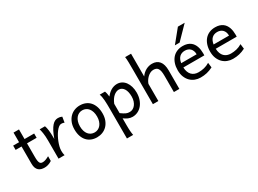

<svg xmlns="http://www.w3.org/2000/svg" viewBox="-41 -1643 3694 2745"><g transform="rotate(-30 1806.5 -270.5)"><path d="M14.6 -485.8H112.3V-644.5H202.6V-485.8H361.3V-415H202.6V-190.4Q202.6 -152.8 206.3 -128.9Q210 -105 217.5 -91.6Q225.1 -78.1 236.8 -73.2Q248.5 -68.4 265.1 -68.4Q286.1 -68.4 312.5 -77.6Q338.9 -86.9 371.1 -105V-26.9Q337.4 -4.9 306.6 3.7Q275.9 12.2 250 12.2Q221.2 12.2 196.3 5.6Q171.4 -1 152.6 -17.6Q133.8 -34.2 123 -61.8Q112.3 -89.4 112.3 -131.8V-415H14.6Z M483.4 0V-300.3Q483.4 -372.6 475.3 -422.6Q467.3 -472.7 459 -498H546.9Q552.7 -484.4 557.4 -463.6Q562 -442.9 565.2 -417.5Q568.4 -392.1 569.8 -363.3Q571.3 -334.5 571.3 -305.2V-273.4Q596.2 -342.3 620.1 -387.5Q644 -432.6 667.7 -459.5Q691.4 -486.3 715.3 -497.1Q739.3 -507.8 764.2 -507.8Q782.7 -507.8 798.3 -504.4Q814 -501 830.1 -493.2L815.4 -402.8Q801.3 -408.7 790.5 -410.6Q779.8 -412.6 764.2 -412.6Q744.1 -412.6 722.2 -395.8Q700.2 -378.9 679 -351.1Q657.7 -323.2 638.7 -288.1Q619.6 -252.9 605.2 -216.1Q590.8 -179.2 582.3 -144Q573.7 -108.9 573.7 -81.5Q573.7 -69.3 574 -59.1Q574.2 -48.8 575.4 -39.3Q576.7 -29.8 578.6 -20.3Q580.6 -10.7 583.5 0Z M979 -246.6Q979 -204.1 989.3 -170.4Q999.5 -136.7 1018.3 -113.5Q1037.1 -90.3 1063 -78.1Q1088.9 -65.9 1120.6 -65.9Q1149.9 -65.9 1175.8 -78.1Q1201.7 -90.3 1220.9 -113.5Q1240.2 -136.7 1251.2 -170.4Q1262.2 -204.1 1262.2 -246.6Q1262.2 -289.6 1252 -323.5Q1241.7 -357.4 1222.9 -381.1Q1204.1 -404.8 1178 -417.2Q1151.9 -429.7 1120.6 -429.7Q1090.8 -429.7 1064.9 -417.2Q1039.1 -404.8 1020 -381.1Q1001 -357.4 990 -323.5Q979 -289.6 979 -246.6ZM888.7 -246.6Q888.7 -309.6 907.7 -358.2Q926.8 -406.7 959 -440.2Q991.2 -473.6 1034.2 -490.7Q1077.1 -507.8 1125.5 -507.8Q1175.8 -507.8 1217.5 -490.7Q1259.3 -473.6 1289.3 -440.2Q1319.3 -406.7 1335.9 -358.2Q1352.5 -309.6 1352.5 -246.6Q1352.5 -183.6 1333.5 -135.3Q1314.5 -86.9 1282.2 -54.2Q1250 -21.5 1207 -4.6Q1164.1 12.2 1115.7 12.2Q1065.4 12.2 1023.7 -4.6Q981.9 -21.5 951.9 -54.2Q921.9 -86.9 905.3 -135.3Q888.7 -183.6 888.7 -246.6Z M1701.7 -68.4Q1727.5 -68.4 1751.2 -80.6Q1774.9 -92.8 1793.2 -116Q1811.5 -139.2 1822.5 -172.1Q1833.5 -205.1 1833.5 -246.6Q1833.5 -287.1 1825.9 -320.1Q1818.4 -353 1803.7 -376.2Q1789.1 -399.4 1768.3 -412.1Q1747.6 -424.8 1721.2 -424.8Q1700.2 -424.8 1678.2 -415.5Q1656.2 -406.2 1635.5 -388.2Q1614.7 -370.1 1596.7 -343Q1578.6 -315.9 1564.9 -280.8V-127Q1589.8 -109.4 1608.2 -97.9Q1626.5 -86.4 1641.6 -79.8Q1656.7 -73.2 1670.7 -70.8Q1684.6 -68.4 1701.7 -68.4ZM1474.6 -236.8Q1474.6 -282.2 1473.9 -321Q1473.1 -359.9 1470.7 -392.3Q1468.3 -424.8 1463.4 -451.2Q1458.5 -477.5 1450.2 -498H1538.1Q1543.5 -485.4 1548.8 -462.2Q1554.2 -439 1557.6 -405.3Q1574.7 -427.7 1595 -446.8Q1615.2 -465.8 1637.9 -479.2Q1660.6 -492.7 1685.8 -500.2Q1710.9 -507.8 1738.3 -507.8Q1779.8 -507.8 1814.2 -489.5Q1848.6 -471.2 1872.8 -438.2Q1897 -405.3 1910.4 -360.1Q1923.8 -314.9 1923.8 -261.2Q1923.8 -198.7 1906.2 -148.2Q1888.7 -97.7 1858.6 -62Q1828.6 -26.4 1788.1 -7.1Q1747.6 12.2 1701.7 12.2Q1682.1 12.2 1664.8 8.3Q1647.5 4.4 1631.1 -2.4Q1614.7 -9.3 1598.6 -19.3Q1582.5 -29.3 1564.9 -41.5V73.2Q1564.9 102.5 1565.7 126.2Q1566.4 149.9 1567.9 169.9Q1569.3 189.9 1571.8 206.8Q1574.2 223.6 1577.1 239.3H1474.6Z M2316.9 -507.8Q2395 -507.8 2436.5 -456.8Q2478 -405.8 2478 -305.2V0H2387.7V-268.6Q2387.7 -314.5 2381.6 -344.2Q2375.5 -374 2363.3 -391.4Q2351.1 -408.7 2332.8 -415.5Q2314.5 -422.4 2290 -422.4Q2263.7 -422.4 2238.5 -409.9Q2213.4 -397.5 2192.4 -377.7Q2171.4 -357.9 2155.3 -333Q2139.2 -308.1 2131.3 -283.2V0H2041V-551.8Q2041 -630.9 2040 -690.2Q2039.1 -749.5 2033.7 -781.2H2131.3V-405.3Q2167.5 -456.5 2216.3 -482.2Q2265.1 -507.8 2316.9 -507.8Z M2824.7 -507.8Q2864.7 -507.8 2895.5 -498.3Q2926.3 -488.8 2948.7 -471.9Q2971.2 -455.1 2986.3 -432.6Q3001.5 -410.2 3010.5 -384.3Q3019.5 -358.4 3023.4 -330.3Q3027.3 -302.2 3027.3 -274.9V-255.9Q3027.3 -243.7 3026.9 -236.8H2680.7Q2682.1 -193.8 2694.1 -162.1Q2706.1 -130.4 2726.8 -109.6Q2747.6 -88.9 2775.6 -78.6Q2803.7 -68.4 2836.9 -68.4Q2884.3 -68.4 2929.7 -79.1Q2975.1 -89.8 3020 -117.2L3029.8 -36.6Q3003.9 -23.4 2979 -14.2Q2954.1 -4.9 2929.2 1Q2904.3 6.8 2878.7 9.5Q2853 12.2 2824.7 12.2Q2777.8 12.2 2735.4 -4.2Q2692.9 -20.5 2660.6 -52.5Q2628.4 -84.5 2609.4 -131.8Q2590.3 -179.2 2590.3 -241.7Q2590.3 -302.2 2606.7 -351.3Q2623 -400.4 2653.3 -435.3Q2683.6 -470.2 2727.1 -489Q2770.5 -507.8 2824.7 -507.8ZM2817.4 -434.6Q2763.7 -434.6 2729.5 -403.1Q2695.3 -371.6 2684.6 -305.2H2939.5Q2939.5 -336.4 2930.4 -360.6Q2921.4 -384.8 2905 -401.4Q2888.7 -418 2866.2 -426.3Q2843.8 -434.6 2817.4 -434.6ZM3017.1 -781.2 2812 -571.3H2733.9L2904.8 -781.2Z M3359.4 -507.8Q3399.4 -507.8 3430.2 -498.3Q3460.9 -488.8 3483.4 -471.9Q3505.9 -455.1 3521 -432.6Q3536.1 -410.2 3545.2 -384.3Q3554.2 -358.4 3558.1 -330.3Q3562 -302.2 3562 -274.9V-255.9Q3562 -243.7 3561.5 -236.8H3215.3Q3216.8 -193.8 3228.8 -162.1Q3240.7 -130.4 3261.5 -109.6Q3282.2 -88.9 3310.3 -78.6Q3338.4 -68.4 3371.6 -68.4Q3418.9 -68.4 3464.4 -79.1Q3509.8 -89.8 3554.7 -117.2L3564.5 -36.6Q3538.6 -23.4 3513.7 -14.2Q3488.8 -4.9 3463.9 1Q3439 6.8 3413.3 9.5Q3387.7 12.2 3359.4 12.2Q3312.5 12.2 3270 -4.2Q3227.5 -20.5 3195.3 -52.5Q3163.1 -84.5 3144 -131.8Q3125 -179.2 3125 -241.7Q3125 -302.2 3141.4 -351.3Q3157.7 -400.4 3188 -435.3Q3218.3 -470.2 3261.7 -489Q3305.2 -507.8 3359.4 -507.8ZM3352.1 -434.6Q3298.3 -434.6 3264.2 -403.1Q3230 -371.6 3219.2 -305.2H3474.1Q3474.1 -336.4 3465.1 -360.6Q3456.1 -384.8 3439.7 -401.4Q3423.3 -418 3400.9 -426.3Q3378.4 -434.6 3352.1 -434.6Z"/></g></svg>

Font: Andika Basic
Style: Regular
Weight: 400
Designer: Annie Olsen & Victor Gaultney
Foundry: SIL International
Version: Version 1.000